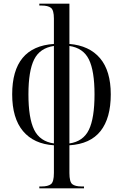

<svg xmlns="http://www.w3.org/2000/svg" viewBox="-20 -780 666 1040"><path d="M193 240V230H205Q240 230 256 217.5Q272 205 272 157V7Q163 0 104.5 -70Q46 -140 46 -269Q46 -527 272 -542V-679Q272 -725 256 -737.5Q240 -750 205 -750H193V-760H356V-542Q464 -533 522 -464.5Q580 -396 580 -269Q580 -140 524.5 -70Q469 0 356 7V157Q356 205 371.5 217.5Q387 230 422 230H435V240ZM272 -531Q196 -520 165 -458Q134 -396 134 -269Q134 -140 165 -77Q196 -14 272 -3ZM356 -3Q431 -14 461.5 -77Q492 -140 492 -269Q492 -396 461.5 -458Q431 -520 356 -531Z"/></svg>

Font: Noto Serif Display Condensed
Style: Regular
Weight: 400
Width: 3
Designer: Monotype Design Team
Foundry: Monotype Imaging Inc.
Version: Version 2.009